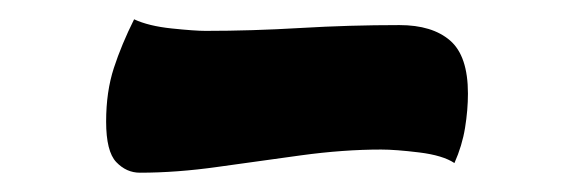

<svg xmlns="http://www.w3.org/2000/svg" viewBox="-20 -864 595 199"><path d="M125 -685Q111 -685 100.5 -696Q90 -707 90 -738Q90 -769 98 -793.5Q106 -818 119 -844Q134 -837 158 -834.5Q182 -832 193 -832Q241 -832 291.5 -835Q342 -838 394 -838Q428 -838 446.5 -822Q465 -806 465 -767Q465 -750 462 -731.5Q459 -713 451 -695Q439 -703 414.5 -706Q390 -709 375 -709Q336 -709 292 -703Q248 -697 205.5 -691Q163 -685 125 -685Z"/></svg>

Font: Lemon
Style: Regular
Weight: 400
Designer: Eduardo Rodriguez Tunni
Foundry: Eduardo Rodriguez Tunni
Version: Version 1.003; ttfautohint (v1.8.4.7-5d5b);gftools[0.9.24]